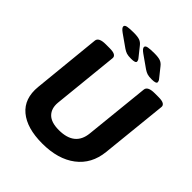

<svg xmlns="http://www.w3.org/2000/svg" viewBox="-236 -1026 1184 1184"><g transform="rotate(45 356.0 -433.5)"><path d="M346 -749Q320 -749 306.5 -753.5Q293 -758 278 -768L197 -825Q183 -835 177 -842.5Q171 -850 171 -856Q171 -868 190 -871.5Q209 -875 244 -875Q279 -875 296.5 -868.5Q314 -862 327 -845L375 -785Q381 -778 383 -772.5Q385 -767 385 -763Q385 -749 346 -749ZM526 -749Q500 -749 486.5 -753.5Q473 -758 458 -768L377 -825Q363 -835 357 -842.5Q351 -850 351 -856Q351 -868 370 -871.5Q389 -875 424 -875Q459 -875 476.5 -868.5Q494 -862 507 -845L555 -785Q561 -778 563 -772.5Q565 -767 565 -763Q565 -749 526 -749ZM328 8Q194 8 123.5 -51Q53 -110 64 -221L109 -670Q112 -702 173 -702H207Q239 -702 252 -693.5Q265 -685 263 -670L219 -239Q214 -185 244.5 -154Q275 -123 342 -123Q480 -123 492 -244L536 -670Q539 -702 600 -702H633Q665 -702 678 -693.5Q691 -685 689 -670L644 -234Q632 -119 548.5 -55.5Q465 8 328 8Z"/></g></svg>

Font: Asap
Style: Bold Italic
Weight: 700
Italic angle: -6°
Designer: Pablo Cosgaya
Foundry: Omnibus-Type
Version: Version 3.001; ttfautohint (v1.8.3)